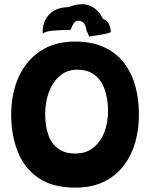

<svg xmlns="http://www.w3.org/2000/svg" viewBox="-20 -855 717 901"><path d="M332 25.5Q227.5 25.5 161.2 -19.5Q95 -64.5 63.8 -142Q32.5 -219.5 32.5 -316.5Q32.5 -416.5 67.8 -494Q103 -571.5 169.8 -615.8Q236.5 -660 332 -660Q411.5 -660 468.5 -633.5Q525.5 -607 561.8 -560Q598 -513 615 -451Q632 -389 632 -317Q632 -249.5 614.8 -188Q597.5 -126.5 561.2 -78.5Q525 -30.5 468.2 -2.5Q411.5 25.5 332 25.5ZM333.5 -134.5Q384.5 -134.5 418.8 -162.5Q453 -190.5 470 -235.8Q487 -281 487 -332.5Q487 -370.5 479.5 -405.8Q472 -441 455.5 -468.5Q439 -496 411 -512Q383 -528 342 -528Q295.5 -528 262 -500Q228.5 -472 210.2 -424.8Q192 -377.5 192 -319Q192 -267 205.8 -225.2Q219.5 -183.5 250.8 -159Q282 -134.5 333.5 -134.5ZM180.5 -697.5Q178 -752 210.2 -786.5Q242.5 -821 301.5 -821.5Q360 -844.5 400 -829Q440 -813.5 462.5 -767.5Q481.5 -759.5 490 -744Q498.5 -728.5 500.5 -704.5Q489.5 -699 470.2 -695.2Q451 -691.5 431.2 -688.5Q411.5 -685.5 398 -683.5Q395.5 -691.5 392.8 -697.8Q390 -704 386.5 -709.5Q383.5 -730 377.5 -740.2Q371.5 -750.5 363.5 -754Q351.5 -761 337.8 -755.5Q324 -750 311 -714.5Q261.5 -714.5 228 -711.2Q194.5 -708 180.5 -697.5Z"/></svg>

Font: Grandstander Thin
Style: Bold
Weight: 700
Version: Version 1.200